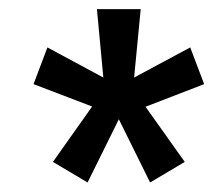

<svg xmlns="http://www.w3.org/2000/svg" viewBox="-20 -832 478 411"><path d="M167.5 -441.4 93.3 -485.4 177.2 -604 51.8 -651.9 81.5 -730.5 201.2 -666 187.5 -812.5H281.2L267.1 -666L387.2 -730.5L417 -651.9L291.5 -603.5L375.5 -485.4L301.3 -441.4L234.4 -576.7Z"/></svg>

Font: Oswald
Style: Book
Weight: 400
Designer: vernon adams
Foundry: vernon adams
Version: Version 1.000